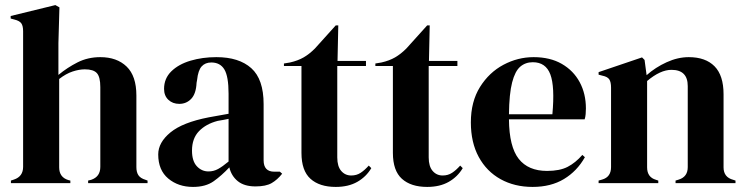

<svg xmlns="http://www.w3.org/2000/svg" viewBox="-20 -721 2935 756"><path d="M23 0V-10L35 -14Q71 -26 71 -64V-598Q71 -619 64 -629Q57 -639 37 -644L22 -648V-658L198 -701L214 -692L210 -551V-426Q245 -455 285.5 -475.5Q326 -496 375 -496Q440 -496 478.5 -459Q517 -422 517 -345V-63Q517 -43 525 -31Q533 -19 553 -13L561 -10V0H327V-10L339 -13Q375 -25 375 -64V-378Q375 -418 361.5 -433Q348 -448 314 -448Q292 -448 266 -439.5Q240 -431 213 -410V-62Q213 -23 249 -12L257 -10V0Z M740 15Q682 15 642.5 -18Q603 -51 603 -113Q603 -160 651 -199.5Q699 -239 802 -259Q818 -262 838 -265.5Q858 -269 880 -273V-352Q880 -420 863.5 -447.5Q847 -475 812 -475Q788 -475 774 -459.5Q760 -444 756 -406L754 -395Q752 -352 733 -332Q714 -312 686 -312Q660 -312 643 -328Q626 -344 626 -371Q626 -412 654.5 -440Q683 -468 730 -482Q777 -496 832 -496Q921 -496 969.5 -452.5Q1018 -409 1018 -311V-90Q1018 -45 1060 -45H1082L1091 -37Q1072 -13 1049.5 0Q1027 13 986 13Q942 13 916.5 -7.5Q891 -28 883 -62Q853 -30 821.5 -7.5Q790 15 740 15ZM801 -46Q821 -46 838.5 -55.5Q856 -65 880 -85V-253Q870 -251 860 -249Q850 -247 837 -245Q791 -233 763.5 -204.5Q736 -176 736 -128Q736 -87 755 -66.5Q774 -46 801 -46Z M1302 15Q1238 15 1202.5 -17Q1167 -49 1167 -119V-461H1098V-471L1122 -475Q1153 -482 1175.5 -495Q1198 -508 1220 -530L1302 -621H1312L1309 -481H1421V-461H1308V-101Q1308 -66 1323.5 -48Q1339 -30 1363 -30Q1384 -30 1400 -40.5Q1416 -51 1432 -69L1442 -59Q1422 -25 1387 -5Q1352 15 1302 15Z M1662 15Q1598 15 1562.5 -17Q1527 -49 1527 -119V-461H1458V-471L1482 -475Q1513 -482 1535.5 -495Q1558 -508 1580 -530L1662 -621H1672L1669 -481H1781V-461H1668V-101Q1668 -66 1683.5 -48Q1699 -30 1723 -30Q1744 -30 1760 -40.5Q1776 -51 1792 -69L1802 -59Q1782 -25 1747 -5Q1712 15 1662 15Z M2081 -496Q2146 -496 2192 -469.5Q2238 -443 2262.5 -397.5Q2287 -352 2287 -294Q2287 -283 2286 -271.5Q2285 -260 2282 -251H1984Q1985 -143 2022.5 -95.5Q2060 -48 2134 -48Q2184 -48 2215 -64Q2246 -80 2273 -111L2283 -102Q2252 -47 2200.5 -16Q2149 15 2077 15Q2006 15 1951 -15.5Q1896 -46 1865 -103Q1834 -160 1834 -239Q1834 -321 1870 -378.5Q1906 -436 1962.5 -466Q2019 -496 2081 -496ZM2078 -476Q2049 -476 2028.5 -458.5Q2008 -441 1996.5 -396.5Q1985 -352 1984 -271H2155Q2165 -380 2147 -428Q2129 -476 2078 -476Z M2337 0V-10L2351 -14Q2386 -24 2386 -63V-376Q2386 -398 2379 -408.5Q2372 -419 2352 -423L2337 -427V-437L2508 -495L2518 -485L2526 -425Q2561 -456 2605 -476Q2649 -496 2692 -496Q2758 -496 2793.5 -460Q2829 -424 2829 -350V-62Q2829 -23 2867 -13L2876 -10V0H2640V-10L2653 -14Q2688 -25 2688 -63V-382Q2688 -446 2624 -446Q2580 -446 2528 -402V-62Q2528 -23 2563 -13L2572 -10V0Z"/></svg>

Font: DM Serif Display
Style: Regular
Weight: 400
Designer: Colophon Foundry, Frank Grießhammer
Foundry: Colophon Foundry
Version: Version 5.200; ttfautohint (v1.8.3)